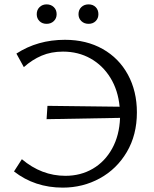

<svg xmlns="http://www.w3.org/2000/svg" viewBox="-20 -849 702 878"><path d="M44 -65 80 -121Q170 -45 279 -45Q349 -45 404.5 -77.5Q460 -110 493 -170Q526 -230 529 -310L193 -304L197 -365L527 -361Q520 -436 485 -493Q450 -550 394 -581.5Q338 -613 268 -613Q214 -613 170.5 -594.5Q127 -576 89 -542L55 -604Q152 -667 277 -667Q375 -667 449.5 -625Q524 -583 565 -507.5Q606 -432 606 -335Q606 -232 560 -154Q514 -76 436.5 -33.5Q359 9 267 9Q139 9 44 -65ZM148 -784Q148 -804 161 -816.5Q174 -829 193 -829Q213 -829 226 -816.5Q239 -804 239 -784Q239 -765 226 -752.5Q213 -740 193 -740Q173 -740 160.5 -752.5Q148 -765 148 -784ZM339 -784Q339 -804 352 -816.5Q365 -829 385 -829Q405 -829 417.5 -816.5Q430 -804 430 -784Q430 -765 417.5 -752.5Q405 -740 385 -740Q365 -740 352 -752.5Q339 -765 339 -784Z"/></svg>

Font: LXGW Bright TC
Style: Regular
Weight: 400
Designer: Christian Thalmann (Catharsis Fonts)
Foundry: LXGW / Christian Thalmann (Catharsis Fonts) / Fontworks Inc.
Version: Version 5.501